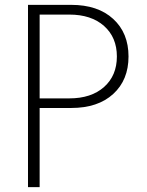

<svg xmlns="http://www.w3.org/2000/svg" viewBox="-20 -770 606 790"><path d="M95.2 0V-750H272.9Q382.8 -750 445.8 -692.1Q508.8 -634.3 508.8 -537.6Q508.8 -440.9 445.8 -383.3Q382.8 -325.7 272.9 -325.7H143.1V0ZM265.1 -710H143.1V-365.2H265.1Q355.5 -365.2 408.2 -412.1Q460.9 -459 460.9 -537.6Q460.9 -616.2 408.2 -663.1Q355.5 -710 265.1 -710Z"/></svg>

Font: Spartan MB Light
Style: Regular
Weight: 300
Designer: Matt Bailey, Mirko Velimirovic
Foundry: Matt Bailey
Version: Version 1.005